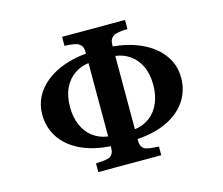

<svg xmlns="http://www.w3.org/2000/svg" viewBox="-106 -901 1212 1042"><g transform="rotate(-15 500.0 -380.0)"><path d="M323.2 -759.8H676.8V-709Q650.9 -708.5 628.9 -705.1Q606.9 -701.7 597.2 -694.8Q586.4 -687.5 580.8 -676.3Q575.2 -665 575.2 -647V-638.2Q644.5 -632.3 702.1 -611.3Q759.8 -590.3 802 -556.4Q844.2 -522.5 867.2 -477.8Q890.1 -433.1 890.1 -379.9Q890.1 -307.1 852.5 -250.2Q814.9 -193.4 744.6 -158.9Q674.3 -124.5 575.2 -118.2V-110.8Q575.2 -92.3 580.3 -80.6Q585.4 -68.8 595.2 -62Q605 -55.7 627.2 -52.7Q649.4 -49.8 676.8 -48.8V0H323.2V-48.8Q350.6 -49.8 373 -52.7Q395.5 -55.7 404.8 -62Q414.6 -68.8 419.7 -80.6Q424.8 -92.3 424.8 -110.8V-118.2Q326.2 -124.5 255.6 -158.9Q185.1 -193.4 147.5 -250.2Q109.9 -307.1 109.9 -379.9Q109.9 -433.1 132.8 -477.8Q155.8 -522.5 198 -556.4Q240.2 -590.3 297.9 -611.3Q355.5 -632.3 424.8 -638.2V-647Q424.8 -665 419.2 -676.3Q413.6 -687.5 402.8 -694.8Q393.6 -701.7 371.3 -705.1Q349.1 -708.5 323.2 -709ZM424.8 -585Q380.4 -579.6 344.5 -554.9Q308.6 -530.3 287.4 -486.3Q266.1 -442.4 266.1 -379.9Q266.1 -323.2 285.2 -278.8Q304.2 -234.4 339.8 -207Q375.5 -179.7 424.8 -172.9ZM575.2 -172.9Q624.5 -179.7 660.2 -207Q695.8 -234.4 714.8 -278.8Q733.9 -323.2 733.9 -379.9Q733.9 -442.4 712.6 -486.3Q691.4 -530.3 655.5 -554.9Q619.6 -579.6 575.2 -585Z"/></g></svg>

Font: BIZ UDPMincho
Style: Bold
Weight: 700
Designer: TypeBank Co., Ltd.
Foundry: Morisawa Inc.
Version: Version 1.06